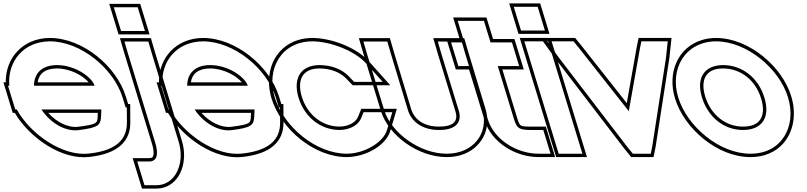

<svg xmlns="http://www.w3.org/2000/svg" viewBox="-166 -857 4763 1133"><path d="M34.6 -351H392.2C377.2 -400 281.6 -472 170.9 -473C85.1 -473 35 -428 34.6 -351ZM-67.1 -211H-76L-97.4 -281L-118.8 -351H-111.1C-123.1 -494.4 -27.4 -612.1 128.1 -613C310.9 -613 505.4 -452 557.6 -281L575.4 -223H582.4L582.9 -133C583.2 -37 523.9 31 360.4 49C206.1 68 14.5 -63.3 -67.1 -211ZM432 -211H78.6C130.8 -131 220.4 -79.5 296.3 -89H297.5C413.7 -104 428.1 -117 430.5 -173ZM56.1 -371C64.2 -423.2 101 -453 170.8 -453C251.9 -452.3 325.4 -408.9 357.5 -371ZM-78.7 -191C9.2 -41.8 200.5 88.9 362.7 68.9C531.2 50.3 603.3 -24.8 602.9 -133.1L602.3 -243H590.2L576.8 -286.8C522 -466.1 321.6 -633 128 -633C-31.7 -632.1 -133.8 -514.6 -132.1 -371H-145.8L-90.8 -191ZM411.2 -191 410.5 -173.9C408.6 -129.8 410.4 -123.9 296.2 -109H295.1L293.9 -108.8C237.7 -101.9 167.9 -134.9 118.8 -191Z M618.4 -674H548.4L505.6 -814H575.6H576.6H646.6L689.4 -674H619.4ZM588.5 -543 568.4 -612H709.4L729.8 -542L888.4 -20C927.2 107 868.7 236 756.7 236H686.7L643.9 96H713.9C756.9 96 773.8 60 748.7 -19L748.4 -20ZM533.6 -654H716.5L661.4 -834H478.6ZM569.3 -537.3 729.6 -13C737.1 10.6 740.3 29.2 740.4 42.9C740.6 70.9 732.4 76 713.9 76H616.8L671.9 256H756.7C772.4 256 787.4 253.8 801.4 249.5C902.5 218.7 943.4 91.5 907.5 -25.8L749 -547.7L724.4 -632H541.7Z M938.6 -351H1296.2C1281.2 -400 1185.6 -472 1074.9 -473C989.1 -473 939 -428 938.6 -351ZM836.9 -211H828L806.6 -281L785.2 -351H792.9C780.9 -494.4 876.6 -612.1 1032.1 -613C1214.9 -613 1409.4 -452 1461.6 -281L1479.4 -223H1486.4L1486.9 -133C1487.2 -37 1427.9 31 1264.4 49C1110.1 68 918.5 -63.3 836.9 -211ZM1336 -211H982.6C1034.8 -131 1124.4 -79.5 1200.3 -89H1201.5C1317.7 -104 1332.1 -117 1334.5 -173ZM960.1 -371C968.2 -423.2 1005 -453 1074.8 -453C1155.9 -452.3 1229.4 -408.9 1261.5 -371ZM825.3 -191C913.2 -41.8 1104.5 88.9 1266.7 68.9C1435.2 50.3 1507.3 -24.8 1506.9 -133.1L1506.3 -243H1494.2L1480.8 -286.8C1426 -466.1 1225.6 -633 1032 -633C872.3 -632.1 770.2 -514.6 771.9 -371H758.2L813.2 -191ZM1315.2 -191 1314.5 -173.9C1312.6 -129.8 1314.4 -123.9 1200.2 -109H1199.1L1197.9 -108.8C1141.7 -101.9 1071.9 -134.9 1022.8 -191Z M1998.2 -479 2092.3 -374H1923.7L1890 -409C1848.7 -450 1790.2 -472 1720.9 -473C1611.6 -473 1560.7 -399 1595.6 -281C1631.7 -163 1728.7 -90 1838 -90C1900.9 -91 1949.6 -120 1965.8 -161L1979.5 -195H2149L2117.4 -89C2096.1 -18 1987.4 49 1880.8 50C1697.9 50 1509.2 -109 1455.6 -281C1403.3 -452 1495.2 -613 1678.1 -613H1679.2C1784.2 -612 1929 -558 1998.2 -479ZM2013.1 -492.3C1938.8 -577.2 1789.9 -631.9 1679.3 -633H1678.1C1647.7 -633 1619.3 -628.8 1593.4 -620.9C1451.6 -577.7 1389.9 -427.3 1436.5 -275.1C1492.5 -95.1 1687.2 70 1880.9 70C1993.8 68.9 2111.5 0.4 2136.6 -83.3L2175.8 -215H1966.1L1947.2 -168.4C1934.9 -137.4 1895.2 -110.9 1837.8 -110C1738.3 -110 1648.5 -176.5 1614.7 -286.8C1608 -309.6 1604.8 -330.6 1604.7 -348.7C1604.4 -415.3 1643 -453 1720.7 -453C1785.7 -452.1 1839.1 -431.4 1875.7 -395L1915.1 -354H2137Z M1998.5 -543 1978.4 -612H2119.7L2139.9 -542L2241.2 -207C2263.5 -134 2332.5 -89 2426.5 -90C2521.9 -90 2563.5 -134 2540.5 -206L2540.2 -207L2437.5 -543L2417.4 -612H2558.4L2578.8 -542L2680.2 -207C2720.9 -74 2628.1 51 2469.3 50C2311.8 50 2143.5 -72 2101.5 -206L2101.2 -207ZM1979.3 -537.3 2082.4 -200.1C2127.5 -56.2 2302.9 70 2469.2 70C2499.3 70.2 2527.7 66.1 2553.4 58.3C2672.8 22.2 2735.9 -93.2 2699.4 -212.8L2598 -547.7L2573.4 -632H2390.7L2418.3 -537.3L2521.4 -200C2525.1 -188.6 2526.7 -178.9 2526.7 -170.3C2527 -135.7 2501.5 -110 2426.4 -110C2338.7 -109.1 2279.6 -149.9 2260.4 -212.8L2159.1 -547.7L2134.7 -632H1951.7Z M2771.4 -467 2867.7 -152C2885.3 -98 2898.1 -90 2970 -90H3040L3082.8 50H3012.8C2881.1 50 2750.1 -34 2713.3 -151L2713 -152L2616.7 -467H2608.7H2538.7L2495.9 -607H2565.9H2573.9L2556.4 -664L2535 -734H2689.7L2711.1 -664L2728.6 -607H2784.9H2854.9L2897.7 -467H2827.7ZM2798.4 -447H2924.8L2869.7 -627H2743.4L2704.5 -754H2508L2546.8 -627H2468.8L2523.9 -447H2601.9L2694.2 -145.1C2734.2 -17.8 2873.6 70 3012.8 70H3109.8L3054.8 -110H2970C2901 -110 2902.2 -110.9 2886.7 -158Z M2978.5 -677H2908.5L2865.7 -817H2935.7H2936.7H3006.7L3049.5 -677H2979.5ZM2949.5 -543 2928.1 -613H3068.1L3089.5 -543L3249.4 -20L3270.8 50H3130.8L3109.4 -20ZM2893.7 -657H3076.5L3021.5 -837H2838.7ZM2901.1 -633 3116 70H3297.8L3082.9 -633Z M3132.5 -516 3062.8 -613H3218.5L3253.5 -570L3544.5 -201L3610 -570L3618.7 -613H3774.3L3764 -516L3682.9 7L3674.2 50H3568.4L3533.4 7ZM3116.4 -504.1 3517.7 19.4 3558.9 70H3690.5L3702.6 10.5L3783.8 -513.4L3796.6 -633H3602.3L3590.3 -573.7L3532.6 -248.4L3269.1 -582.5L3228 -633H3023.9Z M3836.3 -282C3784 -453 3878.8 -612 4059.1 -613C4241.9 -613 4433.6 -451 4484.3 -282C4536.6 -111 4446.1 51 4261.8 50C4078.9 50 3888.6 -111 3836.3 -282ZM3976.3 -282C4012.7 -163 4110 -89 4219 -90C4329.4 -90 4381.7 -163 4344.3 -282C4308.2 -400 4212.6 -472 4101.9 -473C3992.6 -473 3940.2 -400 3976.3 -282ZM3817.2 -276.2C3871.9 -97.2 4068.2 70 4261.7 70C4292.5 70.2 4321.3 66 4347.5 58.1C4489.6 15 4549.8 -136.1 4503.4 -287.8C4450.3 -464.9 4252.7 -633 4059 -633C4029.3 -632.8 4001.8 -628.7 3976.3 -621C3835 -578.2 3770.4 -429 3817.2 -276.2ZM3995.4 -287.8C3988.3 -311.1 3985 -332 3985 -350.2C3984.8 -415.8 4023.9 -453 4101.8 -453C4203.2 -452.1 4291.4 -386.7 4325.2 -276.1C4332.7 -252 4336.2 -230.7 4336.3 -212.1C4336.6 -146.9 4297.8 -110 4218.9 -110C4119.5 -109.1 4029.5 -176.2 3995.4 -287.8Z"/></svg>

Font: Nordica Plus
Style: NordicaClassicRgExtOpOblOl
Weight: 500
Version: Version 1.01